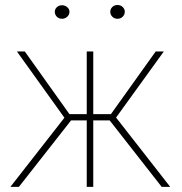

<svg xmlns="http://www.w3.org/2000/svg" viewBox="-20 -729 710 749"><path d="M238.8 -259.3 45.9 -528.3H76.7L251 -283.7H329.6V-259.3ZM258.3 -260.7 53.7 0H20.5L242.2 -283.7ZM343.8 -528.3V0H318.4V-528.3ZM619.1 -528.3 424.8 -259.3H335.4L334.5 -283.7H412.6L587.4 -528.3ZM610.8 0 406.7 -260.7 422.4 -283.7 644 0ZM193.8 -683.1Q193.8 -693.4 201.7 -700.9Q209.5 -708.5 222.2 -708.5Q233.9 -708.5 242.4 -700.9Q251 -693.4 251 -683.1Q251 -671.9 242.4 -663.8Q233.9 -655.8 222.2 -655.8Q209.5 -655.8 201.7 -663.8Q193.8 -671.9 193.8 -683.1ZM410.2 -683.1Q410.2 -693.8 418.2 -701.7Q426.3 -709.5 438 -709.5Q450.7 -709.5 458.7 -701.7Q466.8 -693.8 466.8 -683.1Q466.8 -671.9 458.7 -663.8Q450.7 -655.8 438 -655.8Q426.3 -655.8 418.2 -663.8Q410.2 -671.9 410.2 -683.1Z"/></svg>

Font: Roboto Condensed Thin
Style: Regular
Weight: 250
Width: 3
Designer: Christian Robertson
Foundry: Google
Version: Version 3.009; 2024